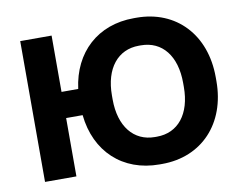

<svg xmlns="http://www.w3.org/2000/svg" viewBox="-79 -820 1180 940"><g transform="rotate(-10 511.5 -350.5)"><path d="M641 13H654C852 13 986 -130 986 -340V-360C986 -571 852 -714 654 -714H641C461 -714 336 -598 313 -420H230V-700H74V0H230V-290H312C331 -106 458 13 641 13ZM470 -360C470 -494 537 -577 642 -577H652C758 -577 824 -494 824 -360V-340C824 -206 758 -123 652 -123H642C537 -123 470 -206 470 -340Z"/></g></svg>

Font: Fixel Text Bold
Style: Bold
Weight: 700
Width: 4
Designer: AlfaBravo + MacPaw
Foundry: Kyrylo Tkachov, Marchela Mozhyna, Serhii Makarenko, Maria Weinstein, Zakhar Kryvoshyya
Version: Version 1.211